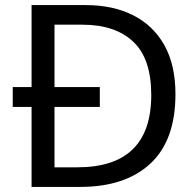

<svg xmlns="http://www.w3.org/2000/svg" viewBox="-20 -734 770 754"><path d="M317 -714Q424 -714 503 -674Q582 -634 625.5 -556.5Q669 -479 669 -364Q669 -183 570.5 -91.5Q472 0 295 0H104V-314H30V-392H104V-714ZM304 -637H194V-392H372V-314H194V-77H284Q574 -77 574 -361Q574 -504 503 -570.5Q432 -637 304 -637Z"/></svg>

Font: Noto Sans Soyombo
Style: Regular
Weight: 400
Designer: Monotype Design Team
Foundry: Monotype Imaging Inc.
Version: Version 2.001; ttfautohint (v1.8.4.7-5d5b)